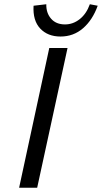

<svg xmlns="http://www.w3.org/2000/svg" viewBox="-20 -884 480 904"><path d="M70 0 212 -658H298L155 0ZM265 -712Q205 -712 169.5 -749.5Q134 -787 138 -857L198 -864Q197 -823 220.5 -796Q244 -769 286 -769Q324 -769 355.5 -794Q387 -819 403 -864L440 -857Q416 -790 371 -751Q326 -712 265 -712Z"/></svg>

Font: Ysabeau Infant Medium
Style: Italic
Weight: 500
Italic angle: -12°
Designer: Christian Thalmann (Catharsis Fonts)
Version: Version 2.001;gftools[0.9.30]; featfreeze: ss01,ss02,lnum